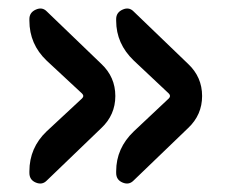

<svg xmlns="http://www.w3.org/2000/svg" viewBox="-20 -518 540 456"><path d="M90.8 -88.9Q80.1 -78.1 64.9 -84.5Q49.8 -90.8 49.8 -107.4V-111.3Q49.8 -167 90.8 -206.1L174.8 -284.2Q180.7 -290 174.8 -295.9L90.8 -374Q49.8 -413.1 49.8 -468.8V-472.7Q49.8 -488.3 64.9 -495.1Q80.1 -502 90.8 -491.2L220.7 -366.2Q253.9 -335 253.9 -290Q253.9 -245.1 220.7 -213.9ZM296.9 -88.9Q286.1 -78.1 271 -84.5Q255.9 -90.8 255.9 -107.4V-111.3Q255.9 -166 297.9 -206.1L380.9 -284.2Q386.7 -290 380.9 -295.9L297.9 -374Q255.9 -414.1 255.9 -468.8V-472.7Q255.9 -488.3 271 -495.1Q286.1 -502 296.9 -491.2L426.8 -366.2Q460 -335 460 -290Q460 -245.1 426.8 -213.9Z"/></svg>

Font: Rounded Mgen+ 1m medium
Style: Regular
Weight: 500
Designer: [Source Han Sans]
Ryoko NISHIZUKA  (kana & ideographs); Paul D. Hunt (Latin, Greek & Cyrillic); Wenlong ZHANG  (bopomofo
Version: Version 1.059.20150602